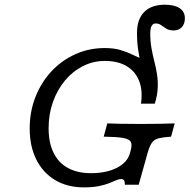

<svg xmlns="http://www.w3.org/2000/svg" viewBox="-20 -787 808 818"><path d="M337.1 11.3Q266.9 11.3 214.9 -19.8Q162.9 -50.8 134.7 -107.3Q106.5 -163.7 106.5 -239.5Q106.5 -311.3 131 -373.8Q155.6 -436.3 199.2 -483.1Q242.7 -529.8 300.8 -556Q358.9 -582.3 426.6 -582.3Q465.3 -582.3 493.5 -573.8Q521.8 -565.3 544 -554.4Q566.1 -543.5 587.5 -535.1Q608.9 -526.6 633.1 -526.6Q642.7 -496 646.4 -466.9Q650 -437.9 648.4 -408.1Q646.8 -378.2 639.5 -345.2H580.6Q588.7 -400.8 573 -441.5Q557.3 -482.3 520.2 -504.8Q483.1 -527.4 426.6 -527.4Q376.6 -527.4 333.1 -505.2Q289.5 -483.1 256.9 -444Q224.2 -404.8 205.6 -352.8Q187.1 -300.8 187.1 -241.1Q187.1 -179 208.1 -136.3Q229 -93.5 269.4 -71.4Q309.7 -49.2 367.7 -49.2Q433.1 -49.2 478.2 -72.2Q523.4 -95.2 533.9 -135.5L536.3 -144.4Q543.5 -169.4 537.5 -181.9Q531.5 -194.4 504.8 -199.2Q478.2 -204 421.8 -204.8L437.1 -261.3Q454 -260.5 491.1 -259.7Q528.2 -258.9 582.3 -258.9Q630.6 -258.9 665.3 -259.7Q700 -260.5 724.2 -261.3L708.9 -204.8Q675 -202.4 656.5 -198Q637.9 -193.5 627.8 -179.8Q617.7 -166.1 608.9 -135.5L571 0H512.1Q512.1 -12.9 508.5 -18.5Q504.8 -24.2 496 -24.2Q487.1 -24.2 475 -19Q462.9 -13.7 444.8 -6.5Q426.6 0.8 400.4 6Q374.2 11.3 337.1 11.3ZM583.1 -345.2Q593.5 -375.8 595.2 -402.8Q596.8 -429.8 592.3 -456Q587.9 -482.3 581 -510.5Q574.2 -538.7 569 -572.2Q563.7 -605.6 563.7 -646.8Q563.7 -704.8 594.4 -735.9Q625 -766.9 682.3 -766.9Q723.4 -766.9 745.6 -752Q767.7 -737.1 767.7 -708.9Q767.7 -685.5 754.8 -671.4Q741.9 -657.3 719.4 -657.3Q700.8 -657.3 688.7 -664.9Q676.6 -672.6 666.5 -679.8Q656.5 -687.1 643.5 -687.1Q620.2 -687.1 620.2 -644.4Q620.2 -610.5 625.4 -581.5Q630.6 -552.4 637.5 -525.8Q644.4 -499.2 648.8 -471.4Q653.2 -443.5 652 -412.9Q650.8 -382.3 639.5 -345.2Z"/></svg>

Font: Playfair 5pt SemiExpanded Light
Style: Italic
Weight: 300
Width: 6
Italic angle: -15.6°
Designer: Claus Eggers Sørensen
Foundry: Claus Eggers Sørensen
Version: Version 2.203